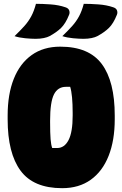

<svg xmlns="http://www.w3.org/2000/svg" viewBox="-20 -964 640 1004"><path d="M168 -944Q203 -944 245 -941Q287 -938 322 -926Q338 -921 342 -909Q346 -897 341 -886Q323 -841 299.5 -818Q276 -795 239 -775Q228 -769 209 -765Q190 -761 166 -761Q144 -761 112 -764Q80 -767 56 -775Q87 -805 108 -828.5Q129 -852 143.5 -879Q158 -906 168 -944ZM418 -944Q453 -944 495 -941Q537 -938 572 -926Q588 -921 592 -909Q596 -897 591 -886Q573 -841 549.5 -818Q526 -795 489 -775Q478 -769 459 -765Q440 -761 416 -761Q394 -761 362 -764Q330 -767 306 -775Q337 -805 358 -828.5Q379 -852 393.5 -879Q408 -906 418 -944ZM295 -720Q445 -720 512.5 -629Q580 -538 580 -360V-340Q580 -230 548 -149Q516 -68 454.5 -24Q393 20 305 20Q155 20 87.5 -71.5Q20 -163 20 -340V-360Q20 -471 52 -551.5Q84 -632 145.5 -676Q207 -720 295 -720ZM242 -326Q242 -266 244.5 -236Q247 -206 253 -190H279Q317 -190 338.5 -231.5Q360 -273 360 -360V-373Q360 -468 347 -510H325Q282 -510 262 -470Q242 -430 242 -333Z"/></svg>

Font: Recursive Mn Csl St XBk
Style: Regular
Weight: 1000
Monospace: yes
Version: Version 1.079;hotconv 1.0.112;makeotfexe 2.5.65598; ttfautoh